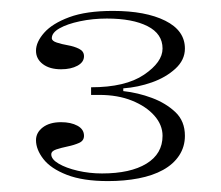

<svg xmlns="http://www.w3.org/2000/svg" viewBox="-20 -743 405 352"><path d="M178 -411Q132 -411 102.5 -422.5Q73 -434 59.5 -451.5Q46 -469 46 -486Q46 -500 58.5 -509.5Q71 -519 92 -519Q110 -519 122 -512.5Q134 -506 134 -494Q134 -485 125 -481Q116 -477 104 -474.5Q92 -472 83 -469Q74 -466 74 -460Q74 -451 87.5 -443Q101 -435 122.5 -430Q144 -425 167 -425Q219 -425 248.5 -443Q278 -461 278 -494Q278 -514 263 -531Q248 -548 222 -558.5Q196 -569 162 -569H147V-583Q210 -583 244 -606Q278 -629 278 -654Q278 -681 250.5 -695Q223 -709 176 -709Q150 -709 126.5 -704Q103 -699 89 -691Q75 -683 75 -673Q75 -668 84 -665Q93 -662 104.5 -660Q116 -658 125 -653.5Q134 -649 134 -640Q134 -629 122 -622.5Q110 -616 92 -616Q71 -616 58.5 -625.5Q46 -635 46 -650Q46 -666 61 -683Q76 -700 107 -711.5Q138 -723 187 -723Q247 -723 283 -705Q319 -687 319 -654Q319 -633 301.5 -617Q284 -601 258.5 -592Q233 -583 206 -581V-576Q233 -573 258.5 -563.5Q284 -554 301.5 -537.5Q319 -521 319 -494Q319 -474 308.5 -458Q298 -442 279 -431.5Q260 -421 234 -416Q208 -411 178 -411Z"/></svg>

Font: Kalnia SemiExpanded Light
Style: Regular
Weight: 300
Width: 6
Designer: Frida Medrano
Foundry: Frida Medrano
Version: Version 1.105